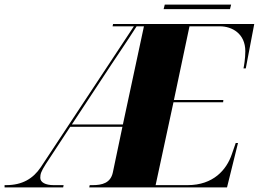

<svg xmlns="http://www.w3.org/2000/svg" viewBox="-75 -819 1131 839"><path d="M640 -779H930L935 -799H645ZM-55 0H201L203 -10H159C124 -10 101 -22 101 -42C101 -58 104 -69 125 -102L232 -265H460L418 -65C408 -19 371 -10 330 -10H317L315 0H917L965 -194H955L938 -145C915 -77 857 -10 745 -10H605L683 -372H900L901 -382H685L753 -704H886C938 -704 997 -673 997 -595C997 -563 991 -529 989 -520H999L1036 -714H419L417 -704H510L103 -88C70 -39 23 -10 -48 -10H-55ZM239 -275 411 -536C451 -597 467 -618 522 -704H554L462 -275Z"/></svg>

Font: Noto Serif Display Black
Style: Italic
Weight: 900
Italic angle: -12°
Designer: Monotype Design Team
Foundry: Monotype Imaging Inc.
Version: Version 2.009